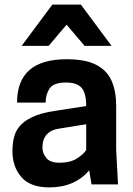

<svg xmlns="http://www.w3.org/2000/svg" viewBox="-20 -800 578 833"><path d="M194 13Q111 13 72.5 -32Q34 -77 34 -143Q34 -206 56 -240Q97 -302 219 -319L354 -340Q354 -397 333.5 -419.5Q313 -442 266 -442Q213 -442 195.5 -416.5Q178 -391 178 -355H54Q54 -543 269 -543Q351 -543 398 -518.5Q445 -494 464.5 -448.5Q484 -403 484 -342V-150L492 0H377L367 -61Q304 13 194 13ZM464 -601H347L269 -693L191 -601H74L207 -780H331ZM239 -94Q284 -94 313 -112Q342 -130 354 -149V-261L243 -243Q164 -234 164 -159Q164 -136 180.5 -115Q197 -94 239 -94Z"/></svg>

Font: Tanohe Sans SemiBold
Style: Regular
Weight: 600
Designer: Village Type and Design LLC & Cristiano Sobral
Foundry: Cooper Hewitt Smithsonian Design Museum
Version: Version 1.00;September 29, 2021;FontCreator 13.0.0.2655 64-b